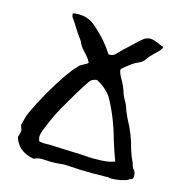

<svg xmlns="http://www.w3.org/2000/svg" viewBox="-110 -847 910 951"><g transform="rotate(15 345.5 -371.5)"><path d="M145.5 3.4Q64.5 -11.2 43.9 -80.1Q51.8 -107.9 51.8 -114.3Q51.8 -124 45.4 -134.8L43.9 -141.6Q43.9 -146.5 45.4 -149.9L49.3 -164.6Q54.2 -187.5 63 -208Q117.7 -325.7 191.9 -434.1Q219.7 -473.6 235.4 -487.8Q240.2 -492.7 243.4 -497.1Q246.6 -501.5 252.9 -504.9Q278.3 -518.6 282 -521Q285.6 -523.4 287.1 -526.9Q276.9 -548.3 256.6 -568.8Q236.3 -589.4 226.1 -608.9Q222.7 -620.6 214.8 -629.4Q199.7 -649.9 185.5 -671.9Q170.4 -698.2 151.9 -723.1Q147.9 -730 147.9 -742.7Q163.6 -745.6 178.7 -745.6Q217.3 -745.6 250.5 -724.6Q318.4 -670.9 362.8 -604.5Q368.2 -597.7 369.4 -594.7Q370.6 -591.8 372.3 -591.8Q374 -591.8 377 -591.8Q395.5 -591.8 405.8 -603.5Q425.3 -624.5 491.2 -685.5Q514.6 -707 523.4 -712.9Q538.6 -720.7 553.7 -720.7Q569.3 -720.7 606.9 -703.6L623.5 -696.8V-695.3Q623.5 -684.6 586.9 -651.4Q565.9 -630.9 559.1 -619.1Q544.9 -598.1 523.2 -590.6Q501.5 -583 451.7 -540.5Q448.2 -537.6 448.2 -531.7Q448.2 -522 457 -504.4L470.2 -481Q481.9 -459.5 489.3 -437.5Q497.1 -410.2 512.2 -386.2Q522.5 -367.7 532.2 -335.9Q535.2 -332.5 536.1 -328.1Q540 -317.9 544.9 -308.6Q583.5 -239.3 600.6 -168.9Q613.3 -128.9 620.4 -116.5Q627.4 -104 629.9 -90.3L634.8 -78.6Q649.9 -65.4 649.9 -42.5Q649.9 -23.4 637.7 -23.4L633.8 -23.9Q632.3 -17.1 609.6 -10.7Q586.9 -4.4 569.3 -2.7Q551.8 -1 544.4 -1Q534.2 -1 529.8 -3.4L443.4 -2.4Q386.7 -2.4 328.6 -6.8L308.1 -7.8Q288.1 -7.8 278.3 -5.9Q255.9 -3.9 233.9 -3.9L183.6 -5.9Q167.5 -5.9 148.9 2.4ZM437 -74.2Q508.3 -74.2 531.2 -85L541 -87.4Q523.4 -133.3 506.8 -187.5Q475.6 -301.8 425.3 -390.1Q396 -431.2 349.1 -454.6Q323.2 -452.6 311.5 -433.6Q282.2 -392.6 211.9 -270Q184.1 -219.2 162.6 -165L152.3 -140.6Q146 -123.5 146 -110.4Q146 -98.1 152.3 -86.4Q157.7 -86.4 164.6 -85Q171.4 -83.5 178.2 -83.5L207 -84L326.7 -79.1Q355.5 -79.1 383.3 -76.7Q411.1 -74.2 437 -74.2Z"/></g></svg>

Font: Kurland
Style: Regular
Weight: 400
Designer: GGBot
Version: 0.22